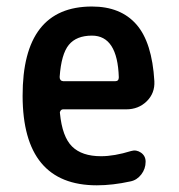

<svg xmlns="http://www.w3.org/2000/svg" viewBox="-20 -550 540 580"><path d="M257.8 -442.4Q210.9 -442.4 188 -414.6Q165 -386.7 160.2 -317.4Q160.2 -305.7 170.9 -304.7H328.1Q338.9 -304.7 338.9 -316.4Q335 -442.4 257.8 -442.4ZM272.5 9.8Q48.8 9.8 48.3 -260.3Q47.9 -530.3 257.8 -530.3Q344.7 -530.3 392.1 -476.1Q439.5 -421.9 446.3 -304.7Q448.2 -268.6 423.3 -244.1Q398.4 -219.7 361.3 -219.7H170.9Q166 -219.7 163.1 -215.8Q160.2 -211.9 161.1 -208Q168 -136.7 197.8 -107.4Q227.5 -78.1 285.2 -78.1Q325.2 -78.1 376 -93.8Q391.6 -98.6 405.8 -88.9Q419.9 -79.1 419.9 -61.5Q419.9 -40 406.7 -22.9Q393.6 -5.9 374 -2Q320.3 9.8 272.5 9.8Z"/></svg>

Font: Rounded-X Mgen+ 1m medium
Style: Regular
Weight: 500
Designer: [Source Han Sans]
Ryoko NISHIZUKA  (kana & ideographs); Paul D. Hunt (Latin, Greek & Cyrillic); Wenlong ZHANG  (bopomofo
Version: Version 1.059.20150602